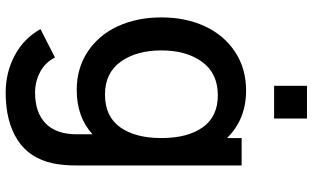

<svg xmlns="http://www.w3.org/2000/svg" viewBox="-232 -600 1096 673"><g transform="rotate(90 316.5 -264.0)"><path d="M396 -791.5V-676.3H281.2V-791.5ZM464.4 -562.5H560.5V15.6Q560.5 63 553.2 98.1Q535.6 181.6 470.9 223.1Q406.2 264.6 305.2 264.6Q234.4 264.6 174.8 232.9Q115.2 201.2 82.5 142.6L182.1 91.8Q199.2 126 232.7 143.8Q266.1 161.6 305.2 161.6Q375.5 161.6 413.6 124Q451.7 86.4 451.2 13.7V-39.6Q390.1 15.6 295.9 15.6Q219.2 15.6 160.9 -23.4Q102.5 -62.5 72 -129.6Q41.5 -196.8 41.5 -281.2Q41.5 -366.2 72.5 -433.3Q103.5 -500.5 162.1 -539.3Q220.7 -578.1 297.9 -578.1Q398.9 -578.1 464.4 -511.2ZM311.5 -83.5Q388.7 -83.5 426.5 -136.7Q464.4 -189.9 464.4 -281.2Q464.4 -373 426.8 -426Q389.2 -479 314.5 -479Q237.3 -479 197.3 -423.8Q157.2 -368.7 157.2 -281.2Q157.2 -193.8 196.8 -138.7Q236.3 -83.5 311.5 -83.5Z"/></g></svg>

Font: Manrope3 Semibold
Style: Regular
Weight: 600
Width: 4
Designer: Mikhail Sharanda
Foundry: Mikhail Sharanda
Version: Version 3.000;PS 003.000;hotconv 1.0.88;makeotf.lib2.5.64775